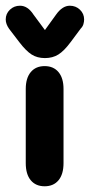

<svg xmlns="http://www.w3.org/2000/svg" viewBox="-39 -640 314 671"><path d="M51 -70Q51 -31 68.5 -10Q86 11 117 11Q148 11 165.5 -10Q183 -31 183 -70V-329Q183 -367 165.5 -388Q148 -409 117 -409Q86 -409 68.5 -388Q51 -367 51 -329ZM118 -535 78 -589Q58 -620 31 -620Q10 -620 -4.5 -606Q-19 -592 -19 -572Q-19 -556 -7 -539L29 -492Q52 -462 71.5 -449.5Q91 -437 118 -437Q145 -437 165 -449.5Q185 -462 208 -493L243 -540Q250 -547 252.5 -555.5Q255 -564 255 -572Q255 -592 240.5 -606Q226 -620 205 -620Q179 -620 157 -589Z"/></svg>

Font: Beiruti ExtraBold
Style: Regular
Weight: 800
Designer: Arlette Boutros
Foundry: Boutros
Version: Version 1.41